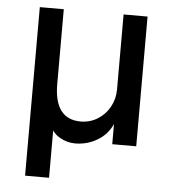

<svg xmlns="http://www.w3.org/2000/svg" viewBox="-50 -571 687 774"><g transform="rotate(5 293.0 -184.0)"><path d="M80 -525H177V-222Q177 -151 204 -115.5Q231 -80 284 -80Q321 -80 352 -99Q383 -118 401 -150.5Q419 -183 419 -222V-525H516V0H419V-114L426 -100Q409 -47 365.5 -18.5Q322 10 269 10Q237 10 208 -6.5Q179 -23 170 -49L177 -62V157H80Z"/></g></svg>

Font: Easer Grotesk Variable
Style: Regular
Weight: 400
Designer: Boardeaser, Bonnie Shaver-Troup, Thomas Jockin
Foundry: Lexend
Version: Version 1.001;Glyphs 3.1.2 (3151)